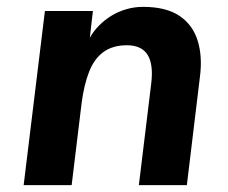

<svg xmlns="http://www.w3.org/2000/svg" viewBox="-20 -540 664 560"><path d="M49 0 111 -508H251L242 -430Q252 -448 268 -464.5Q284 -481 304 -493.5Q324 -506 348 -513Q372 -520 397 -520Q464 -520 503 -494Q542 -468 556.5 -421.5Q571 -375 563 -315L525 0H385L421 -296Q428 -352 410.5 -380Q393 -408 350 -408Q309 -408 282 -388.5Q255 -369 240 -331Q225 -293 218 -239L189 0Z"/></svg>

Font: Inclusive Sans
Style: Bold Italic
Weight: 700
Italic angle: -7°
Designer: Olivia King
Foundry: Olivia King
Version: Version 2.004